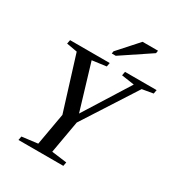

<svg xmlns="http://www.w3.org/2000/svg" viewBox="-199 -989 1042 1120"><g transform="rotate(30 322.5 -429.0)"><path d="M297.4 -39.1 399.4 -25.9 394.5 0H92.3L97.2 -25.9L203.1 -39.1L241.2 -254.9L128.9 -616.2L57.1 -628.9L62 -654.8H329.1L324.2 -628.9L229.5 -616.2L321.3 -310.1L513.2 -616.2L427.2 -628.9L432.1 -654.8H645L640.1 -628.9L566.4 -616.2L335.9 -257.8ZM311.5 -709 314 -725.1 433.1 -857.9H537.1L534.2 -839.8L338.4 -709Z"/></g></svg>

Font: Tinos
Style: Italic
Weight: 400
Italic angle: -16.333°
Designer: Steve Matteson
Foundry: Monotype Imaging Inc.
Version: Version 1.32